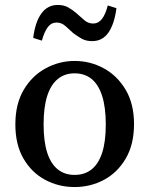

<svg xmlns="http://www.w3.org/2000/svg" viewBox="-20 -742 603 775"><path d="M281 13Q217 13 162.5 -16Q108 -45 75 -101.5Q42 -158 42 -240Q42 -322 75.5 -379Q109 -436 164 -466Q219 -496 281 -496Q344 -496 398.5 -466.5Q453 -437 487 -380Q521 -323 521 -241Q521 -159 487.5 -102Q454 -45 399.5 -16Q345 13 281 13ZM281 -36Q322 -36 350 -58.5Q378 -81 392.5 -126Q407 -171 407 -239Q407 -308 392.5 -354Q378 -400 350 -423Q322 -446 281 -446Q241 -446 213 -423Q185 -400 170.5 -354.5Q156 -309 156 -240Q156 -171 170.5 -126Q185 -81 213 -58.5Q241 -36 281 -36ZM114 -589Q122 -653 147 -687.5Q172 -722 213 -722Q238 -722 255.5 -712Q273 -702 288 -689Q305 -674 320.5 -660.5Q336 -647 356 -647Q377 -647 391.5 -665.5Q406 -684 415 -720L450 -709Q442 -646 418 -611Q394 -576 352 -576Q327 -576 309.5 -586Q292 -596 276 -608Q260 -623 244 -637Q228 -651 209 -651Q187 -651 173 -632.5Q159 -614 149 -578Z"/></svg>

Font: Source Serif 4 18pt Medium
Style: Regular
Weight: 500
Designer: Frank Grießhammer
Foundry: Adobe Systems Incorporated
Version: Version 4.004;hotconv 1.0.116;makeotfexe 2.5.65601